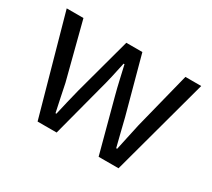

<svg xmlns="http://www.w3.org/2000/svg" viewBox="-109 -734 1021 926"><g transform="rotate(30 401.0 -271.5)"><path d="M178.2 0 26.9 -543H120.1L201.2 -229Q209.5 -189.9 217 -152.8Q224.6 -115.7 232.9 -78.1H237.8Q246.1 -115.7 255.1 -152.8Q264.2 -189.9 273.9 -229L358.9 -543H448.2L533.2 -229Q543 -189.9 552 -152.8Q561 -115.7 570.8 -78.1H576.2Q584.5 -115.7 592.3 -152.8Q600.1 -189.9 608.9 -229L688 -543H775.9L628.9 0H518.1L439.9 -293Q429.7 -331.1 421.1 -369.4Q412.6 -407.7 402.8 -449.2H397.9Q389.2 -407.7 380.4 -368.9Q371.6 -330.1 360.8 -291L284.2 0Z"/></g></svg>

Font: Source Han Sans CN
Style: Regular
Weight: 400
Designer: Ryoko NISHIZUKA  (kana, bopomofo & ideographs); Paul D. Hunt (Latin, Greek & Cyrillic); Sandoll Communications , Soo-you
Foundry: Adobe
Version: Version 2.004;hotconv 1.0.118;makeotfexe 2.5.65603